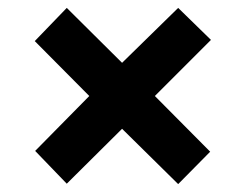

<svg xmlns="http://www.w3.org/2000/svg" viewBox="-20 -596 623 486"><path d="M431 -576 514 -495 372 -353 512 -212 431 -130 289 -270 149 -131 69 -214 206 -353 68 -492 149 -576 289 -437Z"/></svg>

Font: Noto Sans Khmer ExtraBold
Style: Regular
Weight: 800
Version: Version 2.003